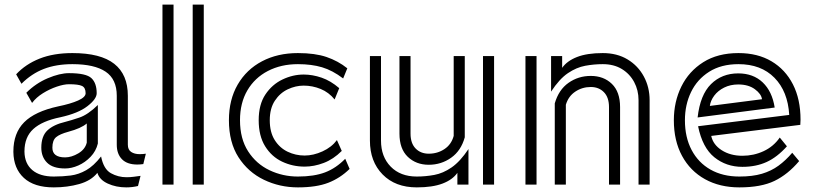

<svg xmlns="http://www.w3.org/2000/svg" viewBox="-20 -800 3525 832"><path d="M601 -89Q594 -88 587.5 -87.5Q581 -87 575 -87Q531 -87 508.5 -110Q486 -133 486 -173V-385Q486 -457 437.5 -489.5Q389 -522 294 -522Q224 -522 170.5 -501.5Q117 -481 73 -437L50 -478Q91 -522 151.5 -546Q212 -570 294 -570Q416 -570 475 -523.5Q534 -477 534 -385V-173Q534 -151 548.5 -141.5Q563 -132 585 -132Q592 -132 598.5 -132.5Q605 -133 612 -134ZM578 6Q553 12 527 12Q483 12 447 -4.5Q411 -21 402 -51Q375 -17 323.5 -2.5Q272 12 213 12Q128 12 83.5 -29Q39 -70 38 -141V-144Q38 -223 84.5 -270Q131 -317 232 -339Q286 -350 318.5 -364.5Q351 -379 351 -396Q351 -420 335.5 -427.5Q320 -435 279 -435Q257 -435 226 -424.5Q195 -414 166 -396Q137 -378 119 -354L94 -398Q135 -439 187 -461Q239 -483 279 -483Q353 -483 376 -461.5Q399 -440 399 -396Q399 -371 359 -340Q319 -309 242 -292Q163 -276 124.5 -241Q86 -206 86 -144V-142Q87 -91 120 -63Q153 -35 213 -35Q252 -35 286.5 -39.5Q321 -44 353.5 -62.5Q386 -81 418 -122Q429 -67 460.5 -49.5Q492 -32 528 -32Q544 -32 559.5 -34Q575 -36 589 -38ZM404 -178Q396 -145 372.5 -120.5Q349 -96 319.5 -83Q290 -70 262 -70Q209 -70 184 -95Q159 -120 159 -160Q159 -210 185.5 -235Q212 -260 263 -272Q287 -278 324 -290.5Q361 -303 404 -345ZM356 -265Q332 -244 276 -229Q239 -219 223 -205.5Q207 -192 207 -160Q207 -118 262 -118Q290 -118 319.5 -135.5Q349 -153 356 -182Z M815 -780H863V0H815ZM684 -780H732V0H684Z M1495 -68Q1454 -28 1402.5 -8Q1351 12 1271 12Q1192 12 1123.5 -21Q1055 -54 1013.5 -118.5Q972 -183 972 -279Q972 -368 1010 -433.5Q1048 -499 1115.5 -534.5Q1183 -570 1271 -570Q1345 -570 1395 -553Q1445 -536 1485 -504L1467 -460Q1421 -495 1375.5 -508.5Q1330 -522 1271 -522Q1198 -522 1141 -492.5Q1084 -463 1052 -408.5Q1020 -354 1020 -279Q1020 -199 1055 -144.5Q1090 -90 1147.5 -62.5Q1205 -35 1271 -35Q1341 -35 1388.5 -53Q1436 -71 1476 -112ZM1461 -146Q1425 -110 1383 -94Q1341 -78 1300 -78Q1248 -78 1202.5 -99.5Q1157 -121 1129 -166Q1101 -211 1101 -279Q1101 -347 1130 -390.5Q1159 -434 1204 -455.5Q1249 -477 1296 -477Q1334 -477 1373.5 -463.5Q1413 -450 1450 -418L1430 -369Q1405 -400 1369.5 -414.5Q1334 -429 1296 -429Q1261 -429 1227 -413Q1193 -397 1171 -363.5Q1149 -330 1149 -279Q1149 -227 1170.5 -193Q1192 -159 1226.5 -142.5Q1261 -126 1300 -126Q1338 -126 1377.5 -144Q1417 -162 1440 -193Z M1994 -557V-205Q1978 -147 1935 -116.5Q1892 -86 1838 -86Q1783 -86 1747 -120.5Q1711 -155 1711 -221V-557H1759V-221Q1759 -179 1781 -156.5Q1803 -134 1838 -134Q1876 -134 1906 -154Q1936 -174 1946 -211V-557ZM2073 -557H2121V0H2073ZM1962 -51Q1941 -21 1897.5 -4.5Q1854 12 1786 12Q1693 12 1638 -44Q1583 -100 1583 -191V-557H1631V-191Q1631 -121 1673 -78Q1715 -35 1786 -35Q1824 -35 1862 -42Q1900 -49 1937 -74.5Q1974 -100 2010 -154V0H1962Z M2747 -366Q2747 -409 2728 -444.5Q2709 -480 2674.5 -501Q2640 -522 2592 -522Q2554 -522 2516 -515Q2478 -508 2441 -483Q2404 -458 2368 -403V-557H2416V-506Q2437 -536 2480.5 -553Q2524 -570 2592 -570Q2654 -570 2699.5 -542.5Q2745 -515 2770 -468.5Q2795 -422 2795 -366V0H2747ZM2257 -557H2305V0H2257ZM2619 -336Q2619 -378 2597 -400.5Q2575 -423 2540 -423Q2503 -423 2473 -403Q2443 -383 2432 -346V0H2384V-352Q2401 -411 2443.5 -441Q2486 -471 2540 -471Q2596 -471 2631.5 -436.5Q2667 -402 2667 -336V0H2619Z M3443 -102Q3394 -44 3336 -16Q3278 12 3184 12Q3099 12 3035 -23.5Q2971 -59 2935.5 -124.5Q2900 -190 2900 -279Q2900 -359 2932.5 -425Q2965 -491 3027.5 -530.5Q3090 -570 3180 -570Q3263 -570 3323 -534.5Q3383 -499 3416 -434.5Q3449 -370 3449 -281Q3449 -276 3448.5 -270.5Q3448 -265 3448 -259L3062 -211Q3070 -173 3107.5 -149Q3145 -125 3197 -125Q3246 -125 3289 -145Q3332 -165 3359 -204L3390 -166Q3348 -119 3302 -98Q3256 -77 3197 -77Q3127 -77 3075.5 -118.5Q3024 -160 3005 -253L3400 -302Q3394 -404 3336 -463Q3278 -522 3180 -522Q3105 -522 3053 -489Q3001 -456 2974.5 -401Q2948 -346 2948 -279Q2948 -205 2977 -150Q3006 -95 3059 -65Q3112 -35 3184 -35Q3241 -35 3281.5 -47Q3322 -59 3353.5 -82Q3385 -105 3413 -138ZM3003 -291Q3014 -389 3061 -435.5Q3108 -482 3179 -482Q3244 -482 3285 -443Q3326 -404 3337 -334ZM3282 -370Q3279 -393 3251 -413.5Q3223 -434 3179 -434Q3145 -434 3118 -420.5Q3091 -407 3075 -385.5Q3059 -364 3056 -341Z"/></svg>

Font: Train One
Style: Regular
Weight: 400
Designer: Fontworks Inc.
Foundry: Fontworks Inc.
Version: Version 1.100